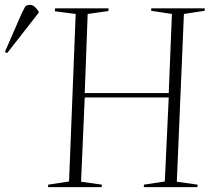

<svg xmlns="http://www.w3.org/2000/svg" viewBox="-145 -764 874 784"><path d="M544 -366H201L186 -22L271 -10L270 0H51L52 -10L137 -23L164 -707L79 -718L80 -730H298V-719L213 -707L201 -384H544L557 -707L472 -720L473 -730H691V-720L606 -707L577 -22L662 -10L661 0H442L443 -10L528 -23ZM-116 -547 -125 -552 -57 -708Q-48 -727 -43 -735.5Q-38 -744 -23 -744Q-12 -744 -4 -737Q4 -730 13 -717V-712Z"/></svg>

Font: Display Extralight
Style: Italic
Weight: 200
Italic angle: -2°
Designer: Latin by Veronika Burian and Jose Scaglione. Greek by Irene Vlachou. Cyrillic by Vera Evstafieva
Foundry: TypeTogether
Version: Version 3.002